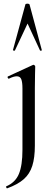

<svg xmlns="http://www.w3.org/2000/svg" viewBox="-20 -750 299 1052"><path d="M173 -385Q173 -376 172 -346Q171 -316 171 -267V48Q171 114 157 158.5Q143 203 110 232Q77 261 19 282Q17 283 14.5 277.5Q12 272 14 271Q64 250 83.5 203Q103 156 103 71V-265Q103 -300 96.5 -316Q90 -332 72 -332Q64 -332 53.5 -329Q43 -326 29 -319Q25 -318 22.5 -323.5Q20 -329 23 -331L160 -394Q162 -395 163 -395Q166 -395 169.5 -392Q173 -389 173 -385ZM209 -476Q211 -474 205.5 -472.5Q200 -471 199 -474L131 -621L62 -474Q61 -471 55.5 -472.5Q50 -474 51 -476L119 -725Q120 -730 130 -730Q140 -730 142 -725Z"/></svg>

Font: Cormorant Light Medium
Style: Regular
Weight: 500
Version: Version 4.000